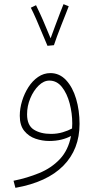

<svg xmlns="http://www.w3.org/2000/svg" viewBox="-20 -672 468 922"><path d="M54 230 45 196Q110 183 168.5 159Q227 135 267.5 92Q308 49 321 -19Q301 -8 274.5 -1.5Q248 5 216 5Q183 5 150.5 -6Q118 -17 96.5 -43.5Q75 -70 75 -116Q75 -151 86 -187Q97 -223 116.5 -253.5Q136 -284 163 -302.5Q190 -321 222 -321Q266 -321 297.5 -287Q329 -253 345.5 -197.5Q362 -142 362 -77Q362 45 284 124Q206 203 54 230ZM110 -123Q110 -70 142.5 -49.5Q175 -29 225 -29Q255 -29 281.5 -37Q308 -45 326 -55Q327 -67 327 -79Q327 -128 314.5 -175.5Q302 -223 277.5 -254Q253 -285 217 -285Q190 -285 165.5 -261Q141 -237 125.5 -200Q110 -163 110 -123ZM208 -452Q199 -472 184.5 -507.5Q170 -543 154.5 -578.5Q139 -614 128 -635L153 -647Q159 -635 172.5 -606Q186 -577 199.5 -544Q213 -511 223 -488Q233 -516 246 -550.5Q259 -585 270 -614Q281 -643 285 -652L310 -642Q306 -631 296.5 -607Q287 -583 275.5 -554Q264 -525 254 -498Q244 -471 239 -455Z"/></svg>

Font: Noto Sans Arabic SemCond ExtLt
Style: Regular
Weight: 200
Width: 4
Designer: Monotype Design Team, Nadine Chahine, Nizar Qandah and Khaled Hosny
Foundry: Monotype Imaging Inc.
Version: Version 2.012; ttfautohint (v1.8.4.7-5d5b)